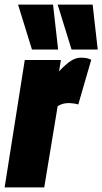

<svg xmlns="http://www.w3.org/2000/svg" viewBox="-40 -809 442 829"><path d="M223 -550 215 -501Q245 -533 266.5 -546.5Q288 -560 309 -560Q320 -560 331 -558.5Q342 -557 354 -551L298 -358Q288 -361 276.5 -362.5Q265 -364 258 -364Q246 -364 234.5 -361.5Q223 -359 209 -351L151 0H-20L67 -550ZM98 -595 38 -789H189L211 -595ZM269 -595 209 -789H360L382 -595Z"/></svg>

Font: Georama Condensed Black
Style: Italic
Weight: 900
Width: 3
Italic angle: -9°
Designer: Jean-Baptiste Levee
Foundry: Production Type
Version: Version 1.000